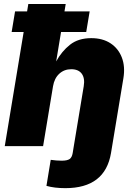

<svg xmlns="http://www.w3.org/2000/svg" viewBox="-20 -748 689 983"><path d="M314.5 215.3Q258.8 215.3 217.8 203.6L239.7 70.3Q253.9 72.3 267.6 73.5Q281.2 74.7 295.4 74.7Q324.2 74.7 336.4 66.2Q348.6 57.6 352.1 35.6L357.9 0L408.7 -306.6Q415.5 -347.2 398.7 -370.4Q381.8 -393.6 344.7 -393.6Q308.6 -393.6 283.4 -370.4Q258.3 -347.2 251.5 -306.6L200.7 0H4.4L101.1 -584H39.6L57.1 -689.5H118.7L125 -727.5H316.4L310.1 -689.5H439L421.4 -584H292.5L267.6 -433.6Q295.9 -485.4 338.4 -519Q380.9 -552.7 447.3 -552.7Q505.4 -552.7 545.7 -526.4Q585.9 -500 603.8 -453.6Q621.6 -407.2 611.8 -347.7L554.2 0L548.3 35.6Q518.1 215.3 314.5 215.3Z"/></svg>

Font: Inter Black
Style: Italic
Weight: 900
Italic angle: -9.39999°
Designer: Rasmus Andersson
Foundry: rsms
Version: Version 4.000;git-a52131595